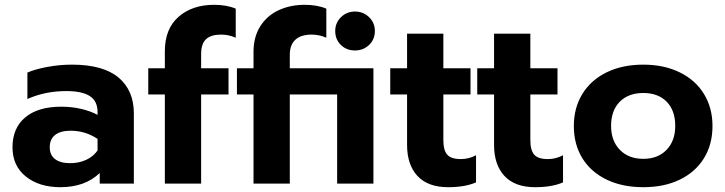

<svg xmlns="http://www.w3.org/2000/svg" viewBox="-20 -764 3018 799"><path d="M32 -151Q32 -231 85 -275.5Q138 -320 235 -320Q278 -320 317 -311Q356 -302 386 -286V-298Q386 -343 354 -364Q322 -385 256 -385Q168 -385 94 -352V-462Q126 -476 177 -485.5Q228 -495 279 -495Q409 -495 473 -441.5Q537 -388 537 -292V0H395V-44Q334 15 231 15Q143 15 87.5 -29.5Q32 -74 32 -151ZM386 -138V-186Q335 -220 274 -220Q232 -220 209.5 -202.5Q187 -185 187 -151Q187 -119 209 -102Q231 -85 272 -85Q309 -85 339 -99Q369 -113 386 -138Z M666 -371H597V-480H666V-551Q666 -644 723 -694Q780 -744 871 -744Q923 -744 961 -728V-607Q932 -620 900 -620Q858 -620 837.5 -601Q817 -582 817 -539V-480H931V-371H817V0H666Z M1035 -371H966V-480H1035V-548Q1035 -610 1063 -654.5Q1091 -699 1139.5 -721.5Q1188 -744 1248 -744Q1300 -744 1338 -728V-607Q1309 -620 1277 -620Q1232 -620 1209 -598.5Q1186 -577 1186 -536V-480H1534V0H1383V-371H1186V0H1035ZM1375 -635Q1375 -669 1399 -692.5Q1423 -716 1457 -716Q1492 -716 1516 -692.5Q1540 -669 1540 -635Q1540 -600 1516 -577Q1492 -554 1457 -554Q1422 -554 1398.5 -577Q1375 -600 1375 -635Z M1674 -161V-371H1604V-480H1674V-624H1825V-480H1938V-371H1825V-181Q1825 -139 1841 -120.5Q1857 -102 1898 -102Q1931 -102 1961 -118V-5Q1915 15 1845 15Q1761 15 1717.5 -31.5Q1674 -78 1674 -161Z M2036 -161V-371H1966V-480H2036V-624H2187V-480H2300V-371H2187V-181Q2187 -139 2203 -120.5Q2219 -102 2260 -102Q2293 -102 2323 -118V-5Q2277 15 2207 15Q2123 15 2079.5 -31.5Q2036 -78 2036 -161Z M2368 -240Q2368 -315 2403.5 -373Q2439 -431 2504.5 -463Q2570 -495 2657 -495Q2743 -495 2808.5 -463Q2874 -431 2909.5 -373Q2945 -315 2945 -240Q2945 -163 2909.5 -105.5Q2874 -48 2809 -16.5Q2744 15 2657 15Q2570 15 2504.5 -16.5Q2439 -48 2403.5 -105.5Q2368 -163 2368 -240ZM2790 -240Q2790 -304 2754.5 -340.5Q2719 -377 2657 -377Q2595 -377 2559 -340.5Q2523 -304 2523 -240Q2523 -178 2559.5 -140.5Q2596 -103 2657 -103Q2718 -103 2754 -140.5Q2790 -178 2790 -240Z"/></svg>

Font: Prompt SemiBold
Style: Regular
Weight: 600
Designer: Katatrad Team
Foundry: CadsonDemak
Version: Version 1.001